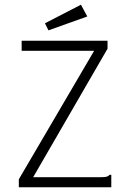

<svg xmlns="http://www.w3.org/2000/svg" viewBox="-20 -796 540 816"><path d="M60 -34 380 -580H72V-623H437V-589L121 -43H409Q426 -43 433 -45Q440 -47 446 -53H453V-43V0H60ZM186 -667 171 -697 324 -776 351 -726Z"/></svg>

Font: Inconsolata Light
Style: Regular
Weight: 300
Designer: Raph Levien, Cyreal, Brenton Simpson
Foundry: Raph Levien, Cyreal, Google
Version: Version 3.001